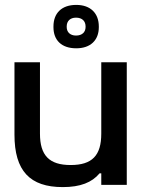

<svg xmlns="http://www.w3.org/2000/svg" viewBox="-20 -754 595 783"><path d="M497 0V-500H393V-209C393 -120 356 -81 268 -81C181 -81 143 -120 143 -209V-500H39V-205C39 -57 102 9 236 9C308 9 355 -10 386 -47H393V0ZM198 -643C198 -590 231 -557 291 -557C349 -557 383 -590 383 -643V-646C383 -700 349 -734 291 -734C231 -734 198 -700 198 -646ZM252 -644V-646C252 -668 266 -682 290 -682C315 -682 329 -668 329 -646V-644C329 -623 315 -609 290 -609C266 -609 252 -623 252 -644Z"/></svg>

Font: LT Wave Alt Medium
Style: Regular
Weight: 500
Designer: Daniel Lyons
Version: Version 2.5 (Glyphs App)